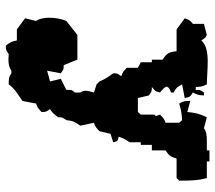

<svg xmlns="http://www.w3.org/2000/svg" viewBox="-60 -670 740 660"><g transform="rotate(90 310.0 -340.0)"><path d="M346 -416C358 -410 355 -415 355 -397H336ZM52 -198 100 -236H185L204 -189C221 -189 218 -188 232 -179L223 -132L260 -142L251 -179L289 -198V-205C289 -216 289 -218 298 -227V-246C293 -253 292 -259 292 -265C292 -273 295 -281 298 -293L270 -302L260 -312C252 -331 245 -342 232 -359C232 -376 233 -373 242 -387C229 -391 224 -395 213 -406V-444L194 -454V-492H185V-529C163 -543 159 -551 156 -577H81L43 -605C49 -621 49 -623 62 -633V-671L100 -681C111 -675 109 -677 119 -662C134 -680 163 -684 193 -684C221 -684 249 -681 270 -681C278 -665 278 -661 279 -643H289C289 -660 289 -657 298 -671H308C307 -652 306 -649 298 -633C314 -623 313 -623 317 -605L270 -596C279 -579 281 -576 298 -567V-558C284 -553 278 -548 278 -543C278 -537 286 -530 298 -520C294 -503 293 -504 279 -492C296 -492 294 -491 308 -482L317 -444H365L374 -454V-501C381 -508 380 -501 374 -520C385 -531 389 -535 402 -539V-586L393 -596C372 -595 355 -592 336 -586C327 -602 327 -605 327 -624L365 -614C367 -639 372 -659 383 -681L421 -671C432 -680 448 -681 464 -681H497V-690H535V-681H592C601 -649 601 -619 601 -586L592 -577H525C518 -555 516 -552 497 -539V-492H478V-454H469V-416C460 -402 455 -394 450 -378C466 -374 465 -375 469 -359L440 -350L431 -312C420 -301 415 -297 402 -293L412 -246C399 -227 395 -221 393 -198C384 -184 383 -187 383 -170C372 -156 370 -151 355 -142C364 -128 365 -130 365 -113C354 -102 349 -98 336 -94L327 -47C305 -32 285 -21 270 0C251 0 245 0 232 -9H223C211 -1 199 1 184 1C178 1 172 0 166 0C152 9 154 10 137 10C125 -5 123 -9 119 -28H81L43 -56L52 -94C44 -105 41 -122 41 -139C41 -160 45 -182 52 -198Z"/></g></svg>

Font: GNUTypewriter
Style: Standard
Weight: 400
Version: Version 001.000